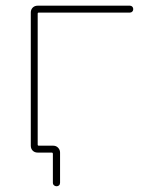

<svg xmlns="http://www.w3.org/2000/svg" viewBox="-20 -564 540 679"><path d="M167 82V-19.5Q167 -24.4 163.1 -24.4H113.3Q102.5 -24.4 95.7 -31.2Q88.9 -38.1 88.9 -48.8V-519.5Q88.9 -530.3 95.7 -537.1Q102.5 -543.9 113.3 -543.9H439.5Q444.3 -543.9 447.8 -540.5Q451.2 -537.1 451.2 -531.7Q451.2 -526.4 447.8 -522.9Q444.3 -519.5 439.5 -519.5H117.2Q113.3 -519.5 113.3 -515.6V-52.7Q113.3 -48.8 117.2 -48.8H168Q178.7 -48.8 185.5 -41.5Q192.4 -34.2 192.4 -24.4V82Q192.4 87.9 189 91.3Q185.5 94.7 180.2 94.7Q174.8 94.7 170.9 91.3Q167 87.9 167 82Z"/></svg>

Font: Rounded Mgen+ 1mn thin
Style: Regular
Weight: 100
Designer: [Source Han Sans]
Ryoko NISHIZUKA  (kana & ideographs); Paul D. Hunt (Latin, Greek & Cyrillic); Wenlong ZHANG  (bopomofo
Version: Version 1.059.20150602